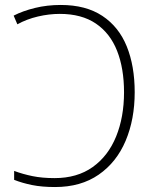

<svg xmlns="http://www.w3.org/2000/svg" viewBox="-20 -744 621 774"><path d="M202 10Q149 10 109.5 2Q70 -6 37 -19V-55Q72 -42 111 -34Q150 -26 200 -26Q291 -26 353.5 -70.5Q416 -115 448 -193.5Q480 -272 480 -372Q480 -468 452 -539Q424 -610 366.5 -649Q309 -688 221 -688Q178 -688 133 -677.5Q88 -667 50 -646L35 -681Q72 -700 121 -712Q170 -724 225 -724Q326 -724 392.5 -680Q459 -636 491 -557Q523 -478 523 -372Q523 -263 486.5 -176.5Q450 -90 378 -40Q306 10 202 10Z"/></svg>

Font: Noto Sans Disp ExtLt
Style: Regular
Weight: 200
Designer: Monotype Design Team
Foundry: Monotype Imaging Inc.
Version: Version 2.000;GOOG;noto-source:20170915:90ef993387c0